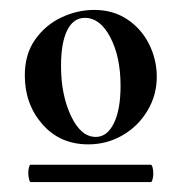

<svg xmlns="http://www.w3.org/2000/svg" viewBox="-20 -650 365 387"><path d="M37 -302Q37 -308 38.5 -313Q40 -318 41 -318H284Q286 -318 287.5 -312.5Q289 -307 289 -301Q289 -294 287.5 -288.5Q286 -283 284 -283H42Q40 -283 38.5 -289Q37 -295 37 -302ZM30 -498Q30 -541 51 -570.5Q72 -600 104 -615Q136 -630 170 -630Q208 -630 236.5 -611Q265 -592 280.5 -561Q296 -530 296 -495Q296 -458 277 -426.5Q258 -395 226.5 -377Q195 -359 158 -359Q101 -359 65.5 -399.5Q30 -440 30 -498ZM223 -477Q223 -535 202.5 -574.5Q182 -614 151 -614Q128 -614 115.5 -589Q103 -564 103 -517Q103 -459 123 -416.5Q143 -374 173 -374Q196 -374 209.5 -401.5Q223 -429 223 -477Z"/></svg>

Font: Cormorant Unicase
Style: Bold
Weight: 700
Designer: Christian Thalmann (Catharsis Fonts)
Foundry: Catharsis Fonts
Version: Version 4.000